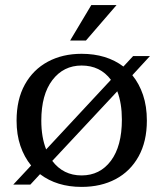

<svg xmlns="http://www.w3.org/2000/svg" viewBox="-20 -724 640 753"><path d="M255 -565 338 -704H437L317 -565ZM32 0 102 -75Q75 -108 60 -152Q45 -196 45 -251Q45 -334 77.5 -392.5Q110 -451 167.5 -482Q225 -513 300 -513Q398 -513 464 -463L502 -504H568L499 -429Q526 -396 541 -351.5Q556 -307 556 -251Q556 -169 523.5 -110.5Q491 -52 433.5 -21.5Q376 9 300 9Q203 9 137 -41L99 0ZM142 -251Q142 -186 161 -138L415 -411Q373 -467 300 -467Q229 -467 185.5 -410Q142 -353 142 -251ZM300 -36Q372 -36 415 -93.5Q458 -151 458 -255Q458 -319 440 -366L185 -93Q228 -36 300 -36Z"/></svg>

Font: Montagu Slab 144pt
Style: Regular
Weight: 400
Designer: Florian Karsten
Foundry: Florian Karsten
Version: Version 1.000; ttfautohint (v1.8.3)